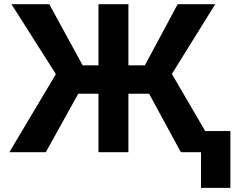

<svg xmlns="http://www.w3.org/2000/svg" viewBox="-20 -727 1120 917"><path d="M593.3 0H450.3V-707H593.3ZM246.9 -373 34.8 -707H215.3L374.7 -415H672L828.5 -707H1008.1L800.9 -373.8L1018.9 0H843.8L692.1 -279.3H353.7L198.7 0H24.6ZM1080.4 170.3H940V-100.9H1080.4Z"/></svg>

Font: WEMIX Pretendard Variable
Style: Regular
Weight: 400
Designer: Base glyphs from Inter by Rasmus Andersson; Hangeul glyphs from Noto Sans CJK(Source Han Sans) by Jang Soo-young and Kan
Foundry: Kil Hyung-jin
Version: Version 1.000;Glyphs 3.2 (3208)